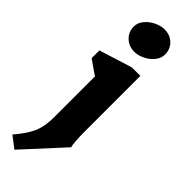

<svg xmlns="http://www.w3.org/2000/svg" viewBox="-366 -854 1120 1120"><g transform="rotate(45 194.0 -294.0)"><path d="M303 20 79 264 8 210Q68 139 88.5 89Q109 39 109 -35V-370L20 -432V-496L224 -560H294V-99Q294 -59 296.5 -25.5Q299 8 303 20ZM308 -750Q308 -719 286.5 -692.5Q265 -666 232.5 -650Q200 -634 170 -634Q124 -634 93.5 -663.5Q63 -693 63 -736Q63 -767 84.5 -793.5Q106 -820 139 -836Q172 -852 202 -852Q249 -852 278.5 -822.5Q308 -793 308 -750Z"/></g></svg>

Font: Inknut Antiqua ExtraBold
Style: Regular
Weight: 800
Designer: Claus Eggers Sørensen
Foundry: Claus Eggers Sørensen
Version: Version 1.003; ttfautohint (v1.8.2) -l 8 -r 50 -G 200 -x 14 